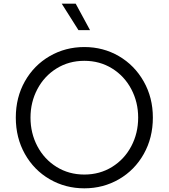

<svg xmlns="http://www.w3.org/2000/svg" viewBox="-20 -1013 918 1045"><path d="M66 -373Q66 -483 115.5 -570.5Q165 -658 250.5 -707.5Q336 -757 439 -757Q542 -757 627 -707.5Q712 -658 762 -570Q812 -482 812 -373Q812 -263 762.5 -175Q713 -87 627.5 -37.5Q542 12 439 12Q336 12 250.5 -37.5Q165 -87 115.5 -175Q66 -263 66 -373ZM732 -373Q732 -457 694.5 -528Q657 -599 590 -640.5Q523 -682 439 -682Q355 -682 288 -640.5Q221 -599 183.5 -528Q146 -457 146 -373Q146 -288 183.5 -217Q221 -146 288 -104.5Q355 -63 439 -63Q523 -63 590 -104.5Q657 -146 694.5 -217Q732 -288 732 -373ZM316 -993H392L470 -849H407Z"/></svg>

Font: Trafiko Sans Variable
Style: Regular
Weight: 400
Designer: Gumpita Rahayu / Trafiko
Foundry: Tokotype / Trafiko
Version: Version 0.001;FEAKit 1.0